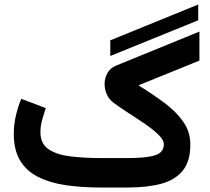

<svg xmlns="http://www.w3.org/2000/svg" viewBox="-20 -836 936 856"><path d="M471.7 -586.4V-656.2L863.8 -815.9V-745.6ZM550.8 0H427.2Q341.8 0 271 -10.7Q200.2 -21.5 148.7 -47.9Q97.2 -74.2 69.3 -120.8Q41.5 -167.5 41.5 -239.3Q41.5 -281.2 51 -321.3Q60.5 -361.3 74.7 -395.5L184.1 -354Q176.3 -331.5 168.2 -302.5Q160.2 -273.4 160.2 -246.6Q160.2 -196.3 195.3 -171.6Q230.5 -147 291 -139.2Q351.6 -131.3 427.2 -131.3H550.3Q631.8 -131.3 671.1 -143.6Q710.4 -155.8 710.4 -192.9Q710.4 -211.9 686.8 -235.1Q663.1 -258.3 627.2 -283Q591.3 -307.6 553.2 -332Q515.1 -356.4 486.3 -377.9Q466.8 -392.1 456.5 -414.8Q446.3 -437.5 446.3 -461.4Q446.3 -487.3 459 -510.3Q471.7 -533.2 497.6 -543.5L869.1 -695.3V-565.9L597.2 -455.6Q660.6 -416.5 713.1 -377.4Q765.6 -338.4 797.1 -293.2Q828.6 -248 828.6 -190.9Q828.6 -117.2 794.9 -75.4Q761.2 -33.7 699 -16.8Q636.7 0 550.8 0Z"/></svg>

Font: Vazirmatn UI
Style: Bold
Weight: 700
Designer: Saber Rastikerdar
Foundry: Saber Rastikerdar
Version: Version 33.003